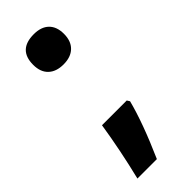

<svg xmlns="http://www.w3.org/2000/svg" viewBox="-215 -548 699 699"><g transform="rotate(-45 135.0 -198.5)"><path d="M74.8 -108.2H202.2L208.8 -97.6Q186 -8.6 128.9 120.3H28.8Q57.6 2.5 74.8 -108.2ZM53.1 -440.8Q53.1 -518.2 133.5 -518.2Q171.4 -518.2 191.9 -498.2Q212.3 -478.3 212.3 -441.4Q212.3 -404.4 191.4 -384Q170.4 -363.5 132.7 -363.5Q95 -363.5 74.1 -383.5Q53.1 -403.4 53.1 -440.8Z"/></g></svg>

Font: Khula
Style: Bold
Weight: 700
Designer: Erin McLaughlin, Steve Matteson
Version: Version 1.000;PS 1.0;hotconv 1.0.72;makeotf.lib2.5.5900; ttf